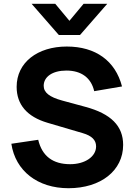

<svg xmlns="http://www.w3.org/2000/svg" viewBox="-20 -980 711 1015"><path d="M147 -960 291 -795H403L547 -960H422L347 -870L272 -960ZM342 15C513.5 15 631 -78.5 631 -214C631 -314 567 -378.5 432 -415L308.5 -448.5C241 -467 211 -491 211 -526.5C211 -573.5 256.5 -607 331 -607C410 -607 462 -568.5 478 -498L625 -523C590 -658.5 485.5 -734 333 -734C178 -734 68 -649.5 68 -521C68 -427 123 -363 231 -331L418 -276C465.5 -262 488 -239.5 488 -206C488 -152 429.5 -112 351 -112C259 -112 202.5 -155 182 -241L40 -220C61.5 -76.5 179 15 342 15Z"/></svg>

Font: Vela Sans ExtBd
Style: Regular
Weight: 800
Designer: Principal design: Mikhail Sharanda - project Manrope.
Design modification: Ravid Balaliev
Foundry: Mikhail Sharanda
Version: Version 1.001